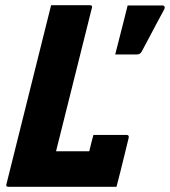

<svg xmlns="http://www.w3.org/2000/svg" viewBox="-20 -720 655 740"><path d="M13 0Q1 0 5 -11Q42 -158 78.5 -305.5Q115 -453 152 -600Q158 -625 164.5 -650Q171 -675 177 -700H326Q338 -700 334 -689L196 -137H324Q328 -153 332 -169.5Q336 -186 340 -200H468Q478 -200 476 -189Q470 -164 461.5 -129.5Q453 -95 444.5 -60.5Q436 -26 429 0ZM606 -699Q612 -699 614 -694.5Q616 -690 613 -684Q594 -649 582 -626.5Q570 -604 558 -581Q546 -558 526 -521Q520 -510 507 -510H424Q434 -549 441 -576.5Q448 -604 455 -631.5Q462 -659 472 -699Z"/></svg>

Font: Recursive Sn Lnr St XBd
Style: Italic
Weight: 800
Italic angle: -15°
Version: Version 1.079;hotconv 1.0.112;makeotfexe 2.5.65598; ttfautoh